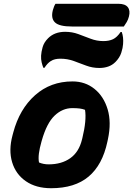

<svg xmlns="http://www.w3.org/2000/svg" viewBox="-20 -982 704 1014"><path d="M363 -552Q430 -552 479 -512.5Q528 -473 548.5 -404.5Q569 -336 550 -247L547 -233Q521 -111 448 -49.5Q375 12 250 12Q170 12 116.5 -25Q63 -62 44 -125.5Q25 -189 46 -267L50 -282Q83 -406 165 -479Q247 -552 363 -552ZM362 -411Q310 -411 268.5 -371.5Q227 -332 201 -241L199 -234Q189 -199 185.5 -171.5Q182 -144 186 -124Q209 -114 237 -114Q305 -114 351 -146.5Q397 -179 413 -245L415 -253Q438 -347 429 -402Q416 -407 400.5 -409Q385 -411 362 -411ZM526 -765Q556 -765 577 -775Q598 -785 617 -813H623Q633 -786 630 -749Q629 -730 620.5 -703.5Q612 -677 589 -654Q573 -638 551.5 -630.5Q530 -623 505 -623Q468 -623 435 -635.5Q402 -648 369 -660Q336 -672 299 -672Q268 -672 249 -660Q230 -648 215 -624H209Q204 -636 200 -652.5Q196 -669 197 -688Q198 -707 205 -732.5Q212 -758 234 -780Q268 -814 324 -814Q361 -814 393.5 -802Q426 -790 458.5 -777.5Q491 -765 526 -765ZM273 -962H605Q641 -962 655 -944Q669 -926 661 -895Q657 -879 649.5 -866Q642 -853 634 -842H360Q293 -842 270.5 -863.5Q248 -885 259 -928Q262 -939 265.5 -947.5Q269 -956 273 -962Z"/></svg>

Font: Recursive Mn Csl St XBd
Style: Italic
Weight: 800
Italic angle: -15°
Monospace: yes
Version: Version 1.079;hotconv 1.0.112;makeotfexe 2.5.65598; ttfautoh